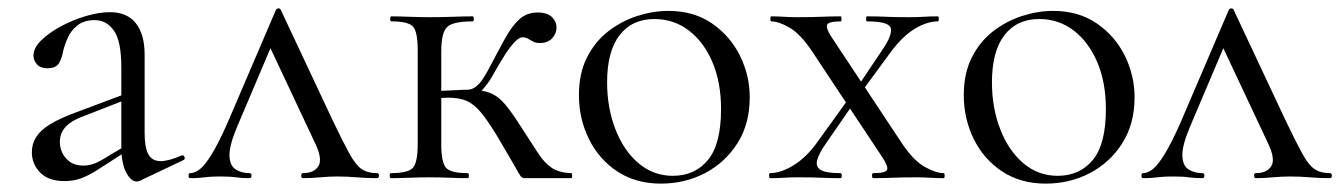

<svg xmlns="http://www.w3.org/2000/svg" viewBox="-20 -425 3197 458"><path d="M314.2 6Q310.2 8 305.8 8Q292.6 8 281 -13.6Q269.4 -35.2 269.4 -76.2V-264.6Q269.4 -326.8 251.8 -351.9Q234.2 -377 205.8 -377Q180.8 -377 165.1 -364.7Q149.4 -352.4 141.7 -335Q134 -317.6 130.6 -303Q128.4 -288.8 121.4 -275.5Q114.4 -262.2 93.4 -262.2Q76.2 -262.2 68 -271.6Q59.8 -281 59.8 -292.2Q59.8 -310.6 78.5 -328.9Q97.2 -347.2 125.8 -362.5Q154.4 -377.8 185.5 -386.9Q216.6 -396 242 -396Q283 -396 304 -369.6Q325 -343.2 325 -294.6V-108Q325 -73.4 333.9 -57Q342.8 -40.6 363.4 -40.6Q381.4 -40.6 413.2 -54Q418 -56 420.1 -50.5Q422.2 -45 417.2 -43ZM134.2 7Q95.8 7 75.9 -13.3Q56 -33.6 56 -61.8Q56 -82 66.4 -98.3Q76.8 -114.6 99.8 -128.7Q122.8 -142.8 159.4 -156.2L279.4 -201.2L281.8 -187.8L176 -146.6Q157.6 -139.6 145.8 -130.7Q134 -121.8 128.4 -110.9Q122.8 -100 122.8 -86.6Q122.8 -63.8 137.8 -46.9Q152.8 -30 178.6 -30Q189 -30 200.1 -33.2Q211.2 -36.4 226.8 -45.8L290.4 -83.8L292.2 -71L218.2 -23.4Q193.8 -7.2 174.6 -0.1Q155.4 7 134.2 7Z M433.8 0Q429.8 0 429.8 -6Q429.8 -12 433.8 -12Q444.8 -12 456.9 -21.5Q469 -31 485 -57Q501 -83 522.8 -132L638 -401Q640 -405 644.4 -405Q648.8 -405 650 -401L774 -137Q798.8 -85.2 813.7 -58.2Q828.6 -31.2 842.8 -21.6Q857 -12 879 -12Q884 -12 884 -6Q884 0 879 0Q856 0 831.7 -2Q807.4 -4 784.2 -4Q765 -4 742.9 -2Q720.8 0 702.6 0Q698.6 0 698.6 -6Q698.6 -12 702.6 -12Q729.2 -12 739.6 -28.8Q750 -45.6 731.4 -84L619.8 -321.4L643 -352L545.8 -123Q526.8 -78 527.4 -54Q528 -30 542 -21Q556 -12 575 -12Q580 -12 580 -6Q580 0 575 0Q556.8 0 543.3 -2Q529.8 -4 506 -4Q487.8 -4 477.4 -3Q467 -2 457.9 -1Q448.8 0 433.8 0Z M912.6 0Q909.6 0 909.6 -6Q909.6 -12 912.6 -12Q954 -12 965.2 -25Q976.4 -38 976.4 -81V-305Q976.4 -349 965.3 -361.5Q954.2 -374 913.6 -374Q910.8 -374 910.8 -380Q910.8 -386 913.6 -386Q932.2 -386 956.3 -385Q980.4 -384 1006 -384Q1033.8 -384 1060.4 -385Q1087 -386 1107.4 -386Q1110.2 -386 1110.2 -380Q1110.2 -374 1107.4 -374Q1060 -374 1046.3 -360.3Q1032.6 -346.6 1032.6 -303V-81Q1032.6 -38 1043.8 -25Q1055 -12 1096.2 -12Q1098.4 -12 1098.4 -6Q1098.4 0 1096.2 0Q1076.8 0 1053.3 -1Q1029.8 -2 1006 -2Q980.4 -2 956.3 -1Q932.2 0 912.6 0ZM1232.4 0Q1228 0 1225.2 -1.6Q1222.4 -3.2 1217.5 -11.7Q1212.6 -20.2 1201.5 -39.7Q1190.4 -59.2 1168.6 -96Q1144.6 -136 1127.5 -156.5Q1110.4 -177 1092.7 -184.5Q1075 -192 1049 -192Q1031.2 -192 1005.4 -189L1004.4 -207Q1022.6 -208 1039.4 -208.6Q1056.2 -209.2 1070.4 -210.1Q1084.6 -211 1095 -211Q1128.8 -211 1148.5 -203.5Q1168.2 -196 1185 -176Q1201.8 -156 1227 -116Q1249 -82.2 1263.6 -59.6Q1278.2 -37 1295.7 -25Q1313.2 -13 1342.6 -12Q1344.8 -12 1344.8 -6Q1344.8 0 1342.6 0ZM1095 -194.2V-211Q1105.6 -211 1114.6 -217.8Q1123.6 -224.6 1131 -235.6Q1138.4 -246.6 1144.8 -258.6Q1167.8 -302.4 1184.5 -332.8Q1201.2 -363.2 1219 -379.2Q1236.8 -395.2 1262.4 -395.2Q1285.4 -395.2 1296.5 -384.4Q1307.6 -373.6 1307.6 -359.8Q1307.6 -345 1297.1 -333.7Q1286.6 -322.4 1267.8 -322.4Q1257.8 -322.4 1251.3 -326Q1244.8 -329.6 1239.3 -332.8Q1233.8 -336 1226.2 -336Q1217.8 -336 1206.2 -323.2Q1194.6 -310.4 1182.6 -291.2Q1170.6 -272 1160.2 -253.8Q1146.6 -227.8 1130.9 -211Q1115.2 -194.2 1095 -194.2Z M1556.4 13Q1496.6 13 1452.6 -16Q1408.6 -45 1384.8 -93.5Q1361 -142 1361 -198Q1361 -250 1380.2 -288Q1399.4 -326 1431.2 -350.5Q1463 -375 1500.4 -387Q1537.8 -399 1574.2 -399Q1635 -399 1678.5 -369Q1722 -339 1745.2 -292Q1768.4 -245 1768.4 -192.8Q1768.4 -129.4 1739.1 -83.3Q1709.8 -37.2 1661.8 -12.1Q1613.8 13 1556.4 13ZM1584.8 -5.6Q1637.6 -5.6 1668.8 -43.4Q1700 -81.2 1700 -165Q1700 -228.4 1679.5 -276.6Q1659 -324.8 1623.2 -352.2Q1587.4 -379.6 1541 -379.6Q1487.6 -379.6 1457.9 -341Q1428.2 -302.4 1428.2 -228.6Q1428.2 -167.8 1448 -116.7Q1467.8 -65.6 1503.2 -35.6Q1538.6 -5.6 1584.8 -5.6Z M2063.2 0Q2060.2 0 2060.2 -6Q2060.2 -12 2063.2 -12Q2092.6 -12 2096 -20Q2099.4 -28 2084 -51L1916.8 -303Q1890.2 -343 1864.2 -358.5Q1838.2 -374 1819.6 -374Q1817.6 -374 1817.6 -380Q1817.6 -386 1819.6 -386Q1834.6 -386 1850.6 -385Q1866.6 -384 1881.6 -384Q1915.2 -384 1940 -385Q1964.8 -386 1985.4 -386Q1987.4 -386 1987.4 -380Q1987.4 -374 1985.4 -374Q1957.4 -374 1953.2 -366.2Q1949 -358.4 1964.6 -335L2131.6 -83Q2159.2 -41.8 2185.9 -26.9Q2212.6 -12 2231.2 -12Q2233.4 -12 2233.4 -6Q2233.4 0 2231.2 0Q2215.8 0 2198.7 -1Q2181.6 -2 2167 -2Q2133.4 -2 2108.6 -1Q2083.8 0 2063.2 0ZM1816.8 0Q1814.6 0 1814.6 -6Q1814.6 -12 1816.8 -12Q1842.4 -12 1872.9 -30.7Q1903.4 -49.4 1929.6 -85.8L2010 -197.4L2022.4 -187.4L1948 -79.6Q1933.2 -58.2 1929.2 -42.7Q1925.2 -27.2 1937.8 -19.6Q1950.4 -12 1985 -12Q1988 -12 1988 -6Q1988 0 1985 0Q1962 0 1940.5 -1Q1919 -2 1885 -2Q1863.2 -2 1849.8 -1Q1836.4 0 1816.8 0ZM2025.4 -192.6 2015.4 -202.6 2085 -306.4Q2109.2 -341.8 2104.9 -357.9Q2100.6 -374 2048 -374Q2046 -374 2046 -380Q2046 -386 2048 -386Q2072 -386 2093.5 -385Q2115 -384 2149 -384Q2170.8 -384 2184.2 -385Q2197.6 -386 2217.2 -386Q2219.4 -386 2219.4 -380Q2219.4 -374 2217.2 -374Q2191.8 -374 2162.4 -356.5Q2133 -339 2104.4 -300.2Z M2474.4 13Q2414.6 13 2370.6 -16Q2326.6 -45 2302.8 -93.5Q2279 -142 2279 -198Q2279 -250 2298.2 -288Q2317.4 -326 2349.2 -350.5Q2381 -375 2418.4 -387Q2455.8 -399 2492.2 -399Q2553 -399 2596.5 -369Q2640 -339 2663.2 -292Q2686.4 -245 2686.4 -192.8Q2686.4 -129.4 2657.1 -83.3Q2627.8 -37.2 2579.8 -12.1Q2531.8 13 2474.4 13ZM2502.8 -5.6Q2555.6 -5.6 2586.8 -43.4Q2618 -81.2 2618 -165Q2618 -228.4 2597.5 -276.6Q2577 -324.8 2541.2 -352.2Q2505.4 -379.6 2459 -379.6Q2405.6 -379.6 2375.9 -341Q2346.2 -302.4 2346.2 -228.6Q2346.2 -167.8 2366 -116.7Q2385.8 -65.6 2421.2 -35.6Q2456.6 -5.6 2502.8 -5.6Z M2706.8 0Q2702.8 0 2702.8 -6Q2702.8 -12 2706.8 -12Q2717.8 -12 2729.9 -21.5Q2742 -31 2758 -57Q2774 -83 2795.8 -132L2911 -401Q2913 -405 2917.4 -405Q2921.8 -405 2923 -401L3047 -137Q3071.8 -85.2 3086.7 -58.2Q3101.6 -31.2 3115.8 -21.6Q3130 -12 3152 -12Q3157 -12 3157 -6Q3157 0 3152 0Q3129 0 3104.7 -2Q3080.4 -4 3057.2 -4Q3038 -4 3015.9 -2Q2993.8 0 2975.6 0Q2971.6 0 2971.6 -6Q2971.6 -12 2975.6 -12Q3002.2 -12 3012.6 -28.8Q3023 -45.6 3004.4 -84L2892.8 -321.4L2916 -352L2818.8 -123Q2799.8 -78 2800.4 -54Q2801 -30 2815 -21Q2829 -12 2848 -12Q2853 -12 2853 -6Q2853 0 2848 0Q2829.8 0 2816.3 -2Q2802.8 -4 2779 -4Q2760.8 -4 2750.4 -3Q2740 -2 2730.9 -1Q2721.8 0 2706.8 0Z"/></svg>

Font: Cormorant Garamond Light
Style: Regular
Weight: 300
Designer: Christian Thalmann (Catharsis Fonts)
Foundry: Catharsis Fonts
Version: Version 4.001